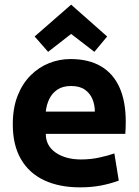

<svg xmlns="http://www.w3.org/2000/svg" viewBox="-20 -794 600 826"><path d="M324 12Q235 12 170 -18.5Q105 -49 70 -109.5Q35 -170 35 -259Q35 -329 55.5 -381.5Q76 -434 111.5 -469.5Q147 -505 191.5 -522.5Q236 -540 283 -540Q361 -540 414 -509Q467 -478 494 -418Q521 -358 521 -270Q521 -257 520.5 -242.5Q520 -228 519 -218H177Q177 -167 219.5 -137.5Q262 -108 329 -108Q370 -108 408.5 -116.5Q447 -125 472 -134L491 -17Q456 -4 415 4Q374 12 324 12ZM177 -314H388Q388 -342 378 -367Q368 -392 345.5 -408Q323 -424 286 -424Q250 -424 227 -408.5Q204 -393 192 -368Q180 -343 177 -314ZM187 -571 129 -637 286 -774 441 -637 386 -571 286 -648Z"/></svg>

Font: Ubuntu Sans Mono
Style: Regular
Weight: 400
Monospace: yes
Designer: Dalton Maag Ltd
Foundry: Dalton Maag Ltd
Version: Version 1.006